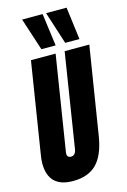

<svg xmlns="http://www.w3.org/2000/svg" viewBox="-139 -995 705 1068"><g transform="rotate(-15 213.5 -460.5)"><path d="M144 10Q3 10 3 -129Q3 -152 10 -191L91 -700H233L147 -159Q140 -124 168 -124Q195 -124 200 -162L285 -700H427L346 -194Q329 -88 280.5 -39Q232 10 144 10ZM163 -744 102 -931H220L245 -744ZM300 -744 240 -931H358L382 -744Z"/></g></svg>

Font: Georama ExtraCondensed ExtraBold
Style: Italic
Weight: 800
Width: 2
Italic angle: -9°
Designer: Jean-Baptiste Levee
Foundry: Production Type
Version: Version 1.000